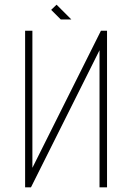

<svg xmlns="http://www.w3.org/2000/svg" viewBox="-20 -798 562 818"><path d="M118 -667V-83L410 -667H436V0H404V-584L112 0H87V-667ZM284 -715H239L198 -756L221 -778Z"/></svg>

Font: Zector
Style: Regular
Weight: 400
Designer: GGBot
Version: 0.72